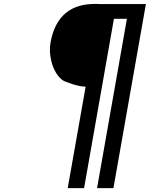

<svg xmlns="http://www.w3.org/2000/svg" viewBox="-20 -771 773 991"><path d="M422 -323.5Q403.5 -324.5 388.5 -327.5Q373.5 -330.5 360.8 -334.5Q348 -338.5 336.8 -342.8Q325.5 -347 315 -351Q300.5 -356 283.8 -375.2Q267 -394.5 255 -423.8Q243 -453 238.8 -491Q234.5 -529 245 -572Q257 -623 279.8 -658.5Q302.5 -694 334.8 -715.2Q367 -736.5 407.8 -744.8Q448.5 -753 497 -750H733L565.5 200H481L635 -674H568L414 200H329.5Z"/></svg>

Font: B612
Style: Italic
Weight: 400
Italic angle: -10°
Designer: Nicolas Chauveau, Thomas Paillot, Jonathan Favre-Lamarine, Jean-Luc Vinot
Foundry: AIRBUS
Version: Version 1.008